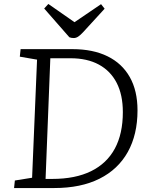

<svg xmlns="http://www.w3.org/2000/svg" viewBox="-20 -949 758 969"><path d="M51 0 55 -38 142 -52 167 -648 80 -663 84 -701H346Q449 -701 522.5 -665Q596 -629 635 -560Q674 -491 674 -392Q674 -270 625 -182Q576 -94 482 -47Q388 0 254 0ZM210 -46H244Q360 -46 439.5 -85Q519 -124 559.5 -199Q600 -274 600 -383Q600 -470 569 -530.5Q538 -591 479 -623Q420 -655 336 -655H234ZM203 -906 224 -929 356 -837 490 -928 508 -905 399 -786Q386 -772 375 -764.5Q364 -757 352 -757Q345 -757 340 -758Q335 -759 330 -761Z"/></svg>

Font: Literata Light
Style: Italic
Weight: 300
Italic angle: -2°
Designer: Latin by Veronika Burian and Jose Scaglione. Greek by Irene Vlachou. Cyrillic by Vera Evstafieva
Foundry: TypeTogether
Version: Version 3.103;gftools[0.9.29]